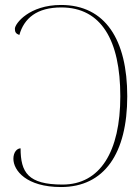

<svg xmlns="http://www.w3.org/2000/svg" viewBox="-20 -744 565 774"><path d="M226 10C401 10 493 -126 493 -356C493 -583 405 -724 226 -724C98 -724 40 -649 40 -628C40 -615 44 -608 58 -603C77 -670 128 -714 227 -714C388 -714 465 -582 465 -356C465 -133 384 0 232 0C93 0 63 -49 63 -146C49 -146 34 -131 34 -104C34 -57 86 10 226 10Z"/></svg>

Font: Noto Serif Display Thin
Style: Regular
Weight: 100
Designer: Monotype Design Team
Foundry: Monotype Imaging Inc.
Version: Version 2.009